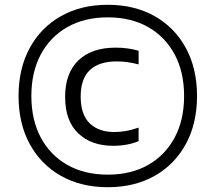

<svg xmlns="http://www.w3.org/2000/svg" viewBox="-20 -771 900 802"><path d="M430 11Q318.5 11 234.5 -36.5Q150.5 -84 104 -169.8Q57.5 -255.5 57.5 -370Q57.5 -484.5 104 -570.2Q150.5 -656 234.5 -703.5Q318.5 -751 430 -751Q542 -751 626 -703.5Q710 -656 756.5 -570.2Q803 -484.5 803 -370Q803 -255.5 756.5 -169.8Q710 -84 626 -36.5Q542 11 430 11ZM430 -41.5Q527.5 -41.5 599 -82.2Q670.5 -123 709.8 -196.8Q749 -270.5 749 -370Q749 -469.5 709.8 -543.2Q670.5 -617 599 -657.8Q527.5 -698.5 430 -698.5Q333 -698.5 261.2 -657.8Q189.5 -617 150.2 -543.2Q111 -469.5 111 -370Q111 -270.5 150.2 -196.8Q189.5 -123 261.2 -82.2Q333 -41.5 430 -41.5ZM452 -162Q361.5 -162 306.8 -214Q252 -266 252 -366.5Q252 -465 307.2 -518.5Q362.5 -572 463 -572Q514.5 -572 559 -559V-502Q536 -508 514 -511.2Q492 -514.5 467.5 -514.5Q394 -514.5 355.5 -478.5Q317 -442.5 317 -368Q317 -292.5 354.5 -256Q392 -219.5 457.5 -219.5Q479 -219.5 503.8 -223.5Q528.5 -227.5 559 -238V-181.5Q513 -162 452 -162Z"/></svg>

Font: Encode Sans SmExp
Style: Regular
Weight: 400
Width: 6
Designer: Multiple Designers
Foundry: Impallari Type
Version: Version 3.002; ttfautohint (v1.8.3) -l 8 -r 50 -G 200 -x 14 